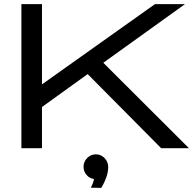

<svg xmlns="http://www.w3.org/2000/svg" viewBox="-20 -720 938 933"><path d="M898 0H763L406 -360L184 -200V0H84V-700H184V-310L733 -700H879L482 -415ZM506 93Q505 119 496.5 142Q488 165 480 179Q472 193 472 193L421 192Q421 192 427 180.5Q433 169 437 150Q415 147 400.5 130Q386 113 386 90Q386 66 403.5 48Q421 30 446 30Q471 30 488.5 48.5Q506 67 506 93Z"/></svg>

Font: Bruno Ace SC
Style: Regular
Weight: 400
Version: Version 1.100; ttfautohint (v1.8.4.7-5d5b);gftools[0.9.27]